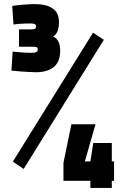

<svg xmlns="http://www.w3.org/2000/svg" viewBox="-20 -821 601 941"><path d="M40 -792 46 -701Q48 -701 74 -704Q100 -706 130 -706Q142 -706 150 -703Q157 -700 157 -691Q157 -684 152 -680Q147 -677 137 -677H73V-592H139Q152 -592 159 -590Q165 -587 165 -578Q165 -569 158 -566Q152 -562 136 -562Q108 -562 77 -565Q45 -568 42 -568L36 -475Q39 -475 78 -471Q117 -468 157 -467Q212 -467 243 -492Q274 -517 275 -569Q275 -601 266 -618Q257 -635 240 -642Q254 -650 262 -668Q269 -686 269 -712Q269 -758 239 -779Q208 -801 148 -801Q115 -800 79 -797Q43 -793 40 -792ZM43 -29 96 7 489 -626 436 -661ZM423 100H528V65H539V-30H528V-120H437L423 -30H396L448 -212H330L291 -23V65H423Z"/></svg>

Font: RazerF5
Style: Bold
Weight: 700
Foundry: Razer Inc.
Version: Version 1.000;PS 001.001;hotconv 1.0.56